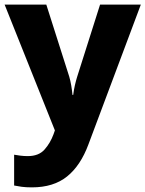

<svg xmlns="http://www.w3.org/2000/svg" viewBox="-20 -662 628 829"><path d="M0 -642H180L279 -331Q284 -314 287.5 -293.5Q291 -273 293 -252H296Q299 -275 303.5 -294.5Q308 -314 313 -330L412 -642H588L362 -39Q328 53 269.5 100Q211 147 118 147Q92 147 73.5 144.5Q55 142 41 139V6Q52 8 67.5 10Q83 12 100 12Q147 12 172 -16Q197 -44 211 -82L217 -99Z"/></svg>

Font: Noto Sans Telugu UI ExtraBold
Style: Regular
Weight: 800
Designer: Jelle Bosma - Monotype Design Team
Foundry: Monotype Imaging Inc.
Version: Version 2.005; ttfautohint (v1.8.4.7-5d5b)